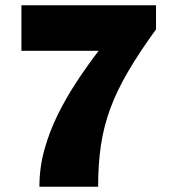

<svg xmlns="http://www.w3.org/2000/svg" viewBox="-20 -706 655 726"><path d="M129 0Q129 -72 148 -140.5Q167 -209 199 -273.5Q231 -338 271 -398.5Q311 -459 353 -514H61V-686H570V-595Q506 -507 463.5 -434Q421 -361 396.5 -294Q372 -227 361.5 -156Q351 -85 351 0Z"/></svg>

Font: Chivo Medium Black
Style: Regular
Weight: 900
Version: Version 2.002